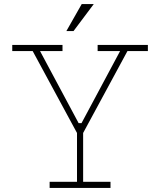

<svg xmlns="http://www.w3.org/2000/svg" viewBox="-20 -920 784 940"><path d="M439 -900H380L305 -768H340ZM604 -670H704V-700H458V-670H568L379 -317H365L176 -670H286V-700H40V-670H140L357 -269V-30H223V0H521V-30H387V-269Z"/></svg>

Font: Space Cowgirl Thin
Style: Regular
Weight: 100
Designer: Valery Marier
Foundry: Valery Marier
Version: Version 1.000;hotconv 1.0.109;makeotfexe 2.5.65596